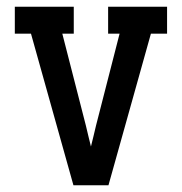

<svg xmlns="http://www.w3.org/2000/svg" viewBox="-20 -550 540 570"><path d="M198 0 72 -450H24V-530H199V-450H165L235 -177Q239 -161 242.5 -145.5Q246 -130 250 -115Q254 -130 257.5 -145.5Q261 -161 265 -177L335 -450H301V-530H476V-450H428L302 0Z"/></svg>

Font: Iosevka Slab Medium
Style: Regular
Weight: 500
Monospace: yes
Designer: Belleve Invis
Foundry: Belleve Invis
Version: Version 11.1.1; ttfautohint (v1.8.3)